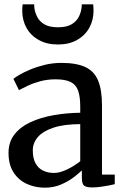

<svg xmlns="http://www.w3.org/2000/svg" viewBox="-20 -858 573 889"><path d="M19.5 -149.9Q19.5 -200.5 47 -235.6Q74.5 -270.8 121.4 -292.4Q168.4 -314.1 227.9 -324.6Q287.3 -335.1 351.5 -336V-364.4Q351.5 -409.7 342 -437.6Q332.4 -465.4 307.7 -478.1Q283 -490.7 237.6 -490.7Q198.9 -490.7 166.3 -481.8Q133.8 -472.9 108.8 -461.1Q83.7 -449.4 67.7 -440.8L42.1 -492.9Q49.8 -499.6 70.6 -511.9Q91.4 -524.1 121.8 -536.7Q152.3 -549.3 188.8 -558.1Q225.3 -566.8 263.9 -566.8Q334.2 -566.8 375.4 -547.4Q416.6 -527.9 434.4 -484.6Q452.2 -441.3 452.2 -370.3V-49.5H511.3V-5.2Q500.1 -2.3 482 1.2Q463.9 4.7 443.8 7.3Q423.7 9.8 406.9 9.8Q380.6 9.8 369.8 1.9Q359 -6 359 -36V-69Q346.5 -56.6 321.8 -37.6Q297.2 -18.7 263 -3.8Q228.8 11 187.1 11Q142.3 11 104.1 -6.5Q66 -24 42.8 -59.7Q19.5 -95.4 19.5 -149.9ZM230.4 -57.2Q257.2 -57.2 291.4 -73.8Q325.6 -90.5 351.5 -111.3V-283.3Q276.4 -283 227.8 -266.9Q179.1 -250.9 155.5 -223.6Q131.9 -196.4 131.9 -161.6Q131.9 -124.5 144.7 -101.4Q157.6 -78.4 179.9 -67.8Q202.2 -57.2 230.4 -57.2ZM248.5 -652Q196.8 -652 159.7 -672.7Q122.6 -693.3 102.8 -728.7Q83 -764.1 83 -808.1Q83 -815.3 83.4 -823.4Q83.8 -831.4 85 -838H138.3Q138.3 -834.4 138.5 -829.8Q138.8 -825.2 139.3 -819.7Q142.3 -799.4 152.7 -779Q163 -758.7 185.8 -745.2Q208.6 -731.7 248.5 -731.7Q288.2 -731.7 311 -745.2Q333.8 -758.7 344.2 -778.9Q354.6 -799.1 357.3 -819.5Q358.3 -825.2 358.5 -829.8Q358.6 -834.4 358.5 -838H411.3Q412.1 -831.4 412.6 -823.4Q413.1 -815.4 413.1 -808.4Q413.1 -764.3 393.2 -728.8Q373.3 -693.3 336.4 -672.7Q299.5 -652 248.5 -652Z"/></svg>

Font: Merriweather 7pt Light
Style: Regular
Weight: 300
Designer: Eben Sorkin
Foundry: Eben Sorkin
Version: Version 2.200;gftools[0.9.31]